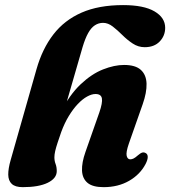

<svg xmlns="http://www.w3.org/2000/svg" viewBox="-20 -740 685 773"><path d="M226.5 -208.5Q240 -245 257.2 -273.2Q274.5 -301.5 293.2 -321.2Q312 -341 330.5 -351.2Q349 -361.5 364.5 -361.5Q387 -361.5 390.2 -344Q393.5 -326.5 380 -287.5L324 -128Q309 -85.5 310.2 -53.5Q311.5 -21.5 332.2 -4Q353 13.5 397 13.5Q455.5 13.5 499.8 -12Q544 -37.5 566 -79.5Q575 -97 574.8 -108.5Q574.5 -120 566 -124Q559.5 -127.5 552.8 -125.8Q546 -124 535 -114.5Q525 -105.5 518 -102Q511 -98.5 504.5 -98.5Q493.5 -98.5 490 -112.5Q486.5 -126.5 499 -162.5L554.5 -320.5Q571 -367.5 570 -403Q569 -438.5 547.2 -458.5Q525.5 -478.5 479.5 -478.5Q440.5 -478.5 394.8 -460.5Q349 -442.5 304.5 -400.5Q260 -358.5 223.5 -286.5L235 -282.5L312.5 -550.5Q323 -585.5 335 -607Q347 -628.5 362 -638.2Q377 -648 395 -648Q415 -648 434 -633.2Q453 -618.5 472.5 -599Q492 -579.5 514.2 -564.8Q536.5 -550 562.5 -550Q601 -550 623 -573Q645 -596 645 -628Q645 -669 602 -694.2Q559 -719.5 475.5 -719.5Q377.5 -719.5 308.5 -689.2Q239.5 -659 195 -601.5Q150.5 -544 127 -461.5L23 -96Q13 -61.5 13.2 -37Q13.5 -12.5 27.5 0.5Q41.5 13.5 71.5 13.5Q136 13.5 172.2 -4.2Q208.5 -22 208.5 -51Q208.5 -67.5 203.8 -79.8Q199 -92 199 -107Q199 -117.5 202.2 -131.8Q205.5 -146 211.8 -165.2Q218 -184.5 226.5 -208.5Z"/></svg>

Font: Fraunces
Style: Bold Italic
Weight: 700
Italic angle: -16°
Version: Version 1.000;[b76b70a41]